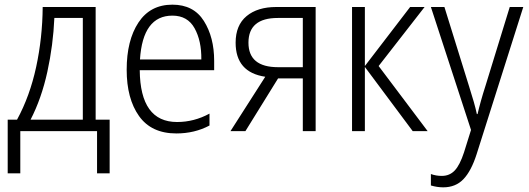

<svg xmlns="http://www.w3.org/2000/svg" viewBox="-20 -562 2266 823"><path d="M335 -485V-49H111Q158 -140 183 -254.5Q208 -369 213 -485ZM390 -532H163Q162 -400 135 -275Q108 -150 53 -49H13V181H67V0H396V181H450V-49H390Z M719 -542Q624 -542 573.5 -465.5Q523 -389 523 -263Q523 -139 576 -64.5Q629 10 736 10Q814 10 878 -24V-75Q812 -39 739 -39Q581 -39 579 -261H898V-301Q898 -402 854 -472Q810 -542 719 -542ZM719 -495Q784 -495 814 -441Q844 -387 843 -307H580Q592 -495 719 -495Z M1045 -379Q1045 -485 1171 -485H1278V-274H1172Q1045 -274 1045 -379ZM1032 0 1172 -226H1278V0H1333V-532H1164Q1084 -532 1037 -493Q990 -454 990 -379Q990 -252 1117 -233L968 0Z M1738 -532H1800L1603 -279L1813 0H1749L1544 -275V0H1489V-532H1544V-279Z M1827 -532 1999 -5 1969 91Q1951 146 1929 169Q1907 192 1874 192Q1849 192 1827 184V233Q1854 241 1880 241Q1933 241 1966.5 206Q2000 171 2023 99L2223 -532H2165L2061 -194Q2050 -160 2041.5 -129.5Q2033 -99 2027 -73H2024Q2019 -97 2011 -125Q2003 -153 1990 -194L1885 -532Z"/></svg>

Font: Noto Sans UI SemiCondensed Light
Style: Regular
Weight: 300
Width: 4
Designer: Monotype Design Team
Foundry: Monotype Imaging Inc.
Version: Version 1.901